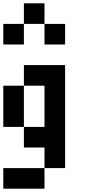

<svg xmlns="http://www.w3.org/2000/svg" viewBox="-20 -1020 540 1165"><path d="M0 125V0H250V125ZM0 -250V-500H125V-250ZM0 -750V-875H125V-750ZM250 -125H125V-250H250V-500H125V-625H375V0H250ZM250 -875H125V-1000H250ZM250 -750V-875H375V-750Z"/></svg>

Font: GalmuriMono7 Regular
Style: Regular
Weight: 400
Designer: Lee Minseo (quiple)
Version: Version 2.399;hotconv 1.1.1;makeotfexe 2.6.0 DEVELOPMENT